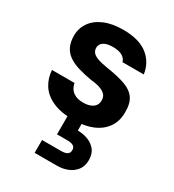

<svg xmlns="http://www.w3.org/2000/svg" viewBox="-192 -647 928 1024"><g transform="rotate(30 272.0 -135.5)"><path d="M274 12Q195 12 144.5 -11Q94 -34 69 -73.5Q44 -113 41 -162H180Q183 -144 193 -128.5Q203 -113 222.5 -103.5Q242 -94 272 -94Q297 -94 315.5 -101.5Q334 -109 343 -122Q352 -135 352 -153Q352 -175 340 -188Q328 -201 305.5 -209Q283 -217 249 -220Q203 -228 166 -239Q129 -250 103 -268Q77 -286 64 -313.5Q51 -341 51 -380Q51 -425 76 -461Q101 -497 149 -517.5Q197 -538 264 -538Q361 -538 414 -497Q467 -456 477 -386H346Q340 -408 318.5 -419.5Q297 -431 262 -431Q225 -431 205.5 -418Q186 -405 186 -383Q186 -368 194.5 -356Q203 -344 225.5 -335Q248 -326 287 -320Q360 -309 405 -293Q450 -277 471.5 -246Q493 -215 492 -160Q492 -106 465 -67.5Q438 -29 389 -8.5Q340 12 274 12ZM182 267V188H299Q324 188 336.5 180Q349 172 349 154Q349 137 336.5 129.5Q324 122 299 122H236V-4H322V49Q355 49 384.5 60Q414 71 433 94.5Q452 118 452 157Q452 194 433 218.5Q414 243 384 255Q354 267 319 267Z"/></g></svg>

Font: DM Sans 9pt ExtraBold
Style: Regular
Weight: 800
Version: Version 4.004;gftools[0.9.30]